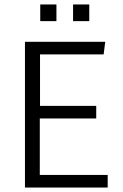

<svg xmlns="http://www.w3.org/2000/svg" viewBox="-20 -834 547 854"><path d="M459 0H91V-648H448L441 -592H158V-363H408V-307H157V-56H459ZM159 -814H231V-740H159ZM305 -814H377V-740H305Z"/></svg>

Font: Gafata
Style: Regular
Weight: 400
Designer: Lautaro Hourcade
Foundry: Lautaro Hourcade
Version: Version 4.002; ttfautohint (v0.94.20-1c74) -l 7 -r 28 -G 0 -